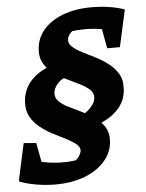

<svg xmlns="http://www.w3.org/2000/svg" viewBox="-66 -730 748 982"><g transform="rotate(-5 308.0 -239.5)"><path d="M179 204Q132 204 83.5 196Q35 188 -7 172L74 71Q185 105 292 90Q304 82 312 68.5Q320 55 322 44Q323 24 304 8.5Q285 -7 254.5 -22.5Q224 -38 189.5 -55.5Q155 -73 124.5 -97Q94 -121 76 -152.5Q58 -184 60 -228Q63 -295 109 -342.5Q155 -390 232 -410L281 -339Q254 -331 235 -308.5Q216 -286 214 -263Q212 -238 230.5 -219.5Q249 -201 279.5 -186Q310 -171 344.5 -154.5Q379 -138 409.5 -117Q440 -96 459 -66.5Q478 -37 476 5Q473 63 434.5 108Q396 153 330.5 178.5Q265 204 179 204ZM135 174 -6 167 35 -21 99 -16ZM293 -59 292 -116Q323 -123 351 -140Q379 -157 396.5 -178.5Q414 -200 415 -220Q417 -245 398 -262.5Q379 -280 349 -295Q319 -310 284.5 -326.5Q250 -343 219 -365Q188 -387 169.5 -416.5Q151 -446 153 -488Q156 -547 192.5 -590.5Q229 -634 293 -658.5Q357 -683 442 -683Q486 -683 529.5 -676.5Q573 -670 610 -657L551 -551Q500 -567 445 -572Q390 -577 332 -570Q322 -562 315 -551Q308 -540 307 -529Q305 -508 324 -491Q343 -474 373.5 -458.5Q404 -443 439 -425.5Q474 -408 504.5 -384.5Q535 -361 553.5 -330Q572 -299 569 -256Q568 -199 532 -156Q496 -113 434 -88Q372 -63 293 -59ZM503 -467 467 -660 610 -657 568 -467Z"/></g></svg>

Font: Piazzolla Thin Black
Style: Italic
Weight: 900
Italic angle: -11.3°
Version: Version 2.005